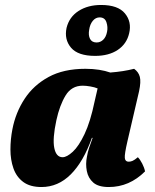

<svg xmlns="http://www.w3.org/2000/svg" viewBox="-20 -744 626 773"><path d="M520 -467Q538 -454 543 -434.5Q548 -415 540 -377L493 -175Q481 -123 482.5 -108Q484 -93 498 -93Q506 -93 514 -96.5Q522 -100 535 -111Q544 -102 552.5 -85.5Q561 -69 564 -54Q501 9 418 9Q376 9 355.5 -9Q335 -27 329.5 -55.5Q324 -84 330 -113Q333 -131 339 -149.5Q345 -168 353 -189H350Q316 -93 265 -42Q214 9 147 9Q101 9 73.5 -11.5Q46 -32 34 -66.5Q22 -101 22 -142Q22 -183 30 -224Q43 -291 79 -346Q115 -401 175.5 -434Q236 -467 324 -467Q354 -467 379 -463Q404 -459 424 -452Q477 -456 520 -467ZM207 -260Q191 -186 198.5 -148.5Q206 -111 232 -111Q249 -111 273 -133Q297 -155 320.5 -204.5Q344 -254 361 -336L373 -388Q361 -393 343.5 -396Q326 -399 313 -399Q268 -399 244 -359.5Q220 -320 207 -260ZM363 -519Q294 -519 266 -552Q238 -585 248 -632Q259 -676 296.5 -700Q334 -724 387 -724Q455 -724 483 -690Q511 -656 500 -610Q490 -567 454 -543Q418 -519 363 -519ZM369 -573Q384 -573 395.5 -584Q407 -595 411 -616Q415 -635 408.5 -654.5Q402 -674 381 -674Q365 -674 353.5 -660Q342 -646 339 -624Q335 -602 342.5 -587.5Q350 -573 369 -573Z"/></svg>

Font: Vollkorn ExtraBold
Style: Italic
Weight: 800
Italic angle: -11°
Designer: Friedrich Althausen
Foundry: Friedrich Althausen
Version: Version 5.000; ttfautohint (v1.8.3)